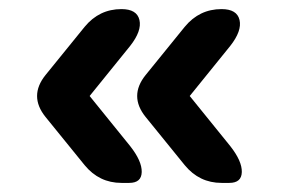

<svg xmlns="http://www.w3.org/2000/svg" viewBox="-20 -495 655 422"><path d="M80 -238Q43 -284 80 -330L166 -436Q198 -475 247 -475Q281 -475 286.5 -451Q292 -427 266 -394L177 -284L266 -174Q292 -141 291.5 -117Q291 -93 264 -93H247Q198 -93 166 -132ZM300 -238Q263 -284 300 -330L386 -436Q418 -475 467 -475Q501 -475 506.5 -451Q512 -427 486 -394L397 -284L486 -174Q512 -141 511.5 -117Q511 -93 484 -93H467Q418 -93 386 -132Z"/></svg>

Font: Zen Maru Gothic Black
Style: Regular
Weight: 900
Designer: Yoshimichi Ohira
Foundry: Positype
Version: Version 1.001